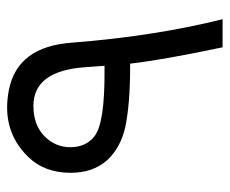

<svg xmlns="http://www.w3.org/2000/svg" viewBox="-73 -577 646 540"><g transform="rotate(-90 250.0 -307.0)"><path d="M387 -4Q352 -169 341 -264H333Q226 -264 161 -278Q105 -291 70 -328Q34 -368 34 -431Q34 -506 80 -552Q154 -627 267 -605Q389 -581 400 -428Q418 -196 466 -4ZM335 -336 331 -390Q321 -536 222 -536Q169 -536 137.5 -505.5Q106 -475 106 -432Q106 -389 136 -365Q172 -335 324 -336Z"/></g></svg>

Font: Vazir Code
Style: Code
Weight: 400
Foundry: DejaVu fonts team - Redesigned by Saber Rastikerdar
Version: Version 1.1.2